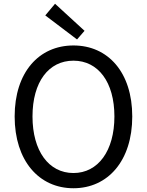

<svg xmlns="http://www.w3.org/2000/svg" viewBox="-20 -989 782 1022"><path d="M371 13C555 13 684 -134 684 -369C684 -604 555 -747 371 -747C187 -747 58 -604 58 -369C58 -134 187 13 371 13ZM371 -68C239 -68 153 -186 153 -369C153 -553 239 -666 371 -666C502 -666 589 -553 589 -369C589 -186 502 -68 371 -68ZM390 -779 430 -825 273 -969 221 -907Z"/></svg>

Font: Noto Sans CJK TC Regular
Style: Regular
Weight: 400
Designer: Ryoko NISHIZUKA (kana & ideographs); Paul D. Hunt (Latin, Greek & Cyrillic); Wenlong ZHANG (bopomofo); Sandoll Communica
Foundry: Adobe Systems Incorporated
Version: Version 1.001;PS 1.001;hotconv 1.0.78;makeotf.lib2.5.61930